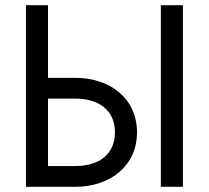

<svg xmlns="http://www.w3.org/2000/svg" viewBox="-20 -720 805 740"><path d="M600 -700V0H685V-700ZM80 -700V0H270C405 0 508 -81 508 -210C508 -340 405 -420 270 -420H165V-700ZM165 -80V-340H270C360 -340 423 -296 423 -210C423 -124 360 -80 270 -80Z"/></svg>

Font: Jost
Style: Regular
Weight: 400
Version: Version 3.710